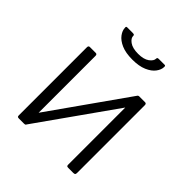

<svg xmlns="http://www.w3.org/2000/svg" viewBox="-202 -876 1010 1010"><g transform="rotate(45 303.5 -371.0)"><path d="M152 -518V-15Q152 -6 149 -3Q146 0 137 0H101Q93 0 90.5 -2.5Q88 -5 88 -12V-518Q88 -530 98 -530H142Q152 -530 152 -518ZM519 -518V-15Q519 -6 516 -3Q513 0 504 0H468Q460 0 457.5 -2.5Q455 -5 455 -12V-518Q455 -530 465 -530H509Q519 -530 519 -518ZM457 -527 497 -496 149 -4 109 -34ZM303 -641Q253 -641 221 -655Q189 -669 173 -690.5Q157 -712 157 -733Q156 -738 158 -740Q160 -742 163 -742H204Q211 -742 214.5 -740.5Q218 -739 218 -734Q217 -716 239 -700Q261 -684 303 -684ZM303 -641V-684Q344 -684 366 -700Q388 -716 388 -734Q388 -739 391 -740.5Q394 -742 401 -742H443Q446 -742 447.5 -740Q449 -738 449 -733Q449 -712 433 -690.5Q417 -669 384.5 -655Q352 -641 303 -641Z"/></g></svg>

Font: Libre Franklin Light
Style: Regular
Weight: 300
Designer: Pablo Impallari, Rodrigo Fuenzalida, Nhung Nguyen
Foundry: Impallari Type
Version: Version 3.000